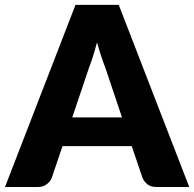

<svg xmlns="http://www.w3.org/2000/svg" viewBox="-33 -748 777 768"><path d="M724 0H593Q571 0 557.5 -10.2Q544 -20.5 537 -36.5L494 -163.5H217L174 -36.5Q168.5 -22.5 154.2 -11.2Q140 0 119 0H-13L269 -728.5H442ZM256 -278.5H455L388 -478Q380.5 -497 372 -522.8Q363.5 -548.5 355 -578.5Q347 -548 338.8 -522Q330.5 -496 323 -477Z"/></svg>

Font: Lato Black
Style: Regular
Weight: 900
Designer: Lukasz Dziedzic
Foundry: tyPoland Lukasz Dziedzic
Version: Version 2.007; 2014-02-27